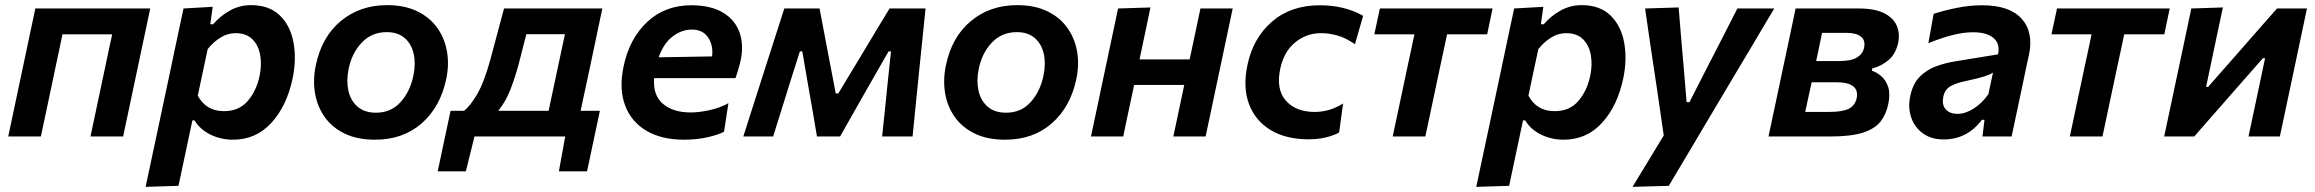

<svg xmlns="http://www.w3.org/2000/svg" viewBox="-20 -531 9008 747"><path d="M12 0Q23.5 -54 34.2 -104.5Q45 -155 58 -217L68.5 -266.5Q84 -339 95 -391.8Q106 -444.5 117.5 -498H564.5Q553 -444.5 542 -391.8Q531 -339 515.5 -266.5L505 -217Q492 -155 481.2 -104.5Q470.5 -54 459 0H332Q343.5 -54 354.2 -104.5Q365 -155 378 -217L388.5 -266.5Q397 -306 403.5 -337.5Q410 -369 416.5 -397.5H223Q217 -369 210.5 -337.5Q204 -306 195.5 -267L185 -217Q172 -155 161.2 -104.5Q150.5 -54 139 0Z M546.5 196Q558 142 569.2 89.5Q580.5 37 593.5 -24.5L645 -267Q656 -319 668.2 -377.2Q680.5 -435.5 694 -498L807.5 -504.5L798 -436.5H809Q837.5 -469.5 875 -490.2Q912.5 -511 956.5 -511Q1027.5 -511 1068.5 -471.2Q1109.5 -431.5 1121.8 -366.5Q1134 -301.5 1118.5 -226Q1096 -119 1036 -53.2Q976 12.5 886.5 12.5Q840 12.5 799.5 -7Q759 -26.5 737 -62.5H728.5L719 -18Q707 38.5 696.5 88.2Q686 138 674.5 192ZM851.5 -98.5Q909.5 -98.5 943.5 -137.8Q977.5 -177 990 -236Q999 -279.5 992.2 -317.2Q985.5 -355 961.8 -378.5Q938 -402 896 -402Q866 -402 838.8 -385.5Q811.5 -369 788 -340L749.5 -159Q781.5 -98.5 851.5 -98.5Z M1439 12.5Q1369.5 12.5 1320.5 -11.5Q1271.5 -35.5 1242.8 -76.5Q1214 -117.5 1205.5 -169Q1197 -220.5 1208.5 -276Q1231.5 -387.5 1306 -449.2Q1380.5 -511 1486 -511Q1553.5 -511 1602.5 -487.5Q1651.5 -464 1680.8 -423.2Q1710 -382.5 1719 -330.8Q1728 -279 1716 -223Q1693.5 -115.5 1621 -51.5Q1548.5 12.5 1439 12.5ZM1443 -92.5Q1501.5 -92.5 1538.8 -134.2Q1576 -176 1588 -235.5Q1598 -281.5 1589.8 -320.2Q1581.5 -359 1555 -382.5Q1528.5 -406 1484.5 -406Q1426.5 -406 1387.8 -365.5Q1349 -325 1336.5 -263Q1327 -218 1335.2 -179.2Q1343.5 -140.5 1370.5 -116.5Q1397.5 -92.5 1443 -92.5Z M1683 135.5Q1689 106.5 1695.2 78Q1701.5 49.5 1707 22Q1713.5 -8.5 1720.2 -39.8Q1727 -71 1733 -100H1785.5Q1810 -119 1837 -165.5Q1864 -212 1889 -303.5Q1904 -360 1916.5 -406.5Q1929 -453 1941 -498H2323.5Q2312 -443.5 2301 -391.5Q2290 -339.5 2275 -268L2264 -216.5Q2256.5 -182.5 2250.5 -154.2Q2244.5 -126 2239 -100H2314Q2308 -71 2301.2 -39.8Q2294.5 -8.5 2288 22Q2282 51 2276 79Q2270 107 2264 135.5H2154.5L2179 0H1826L1792.5 135.5ZM1998.5 -283.5Q1984 -229.5 1965.8 -182.5Q1947.5 -135.5 1918.5 -100H2114.5Q2120 -126 2126 -154.5Q2132 -183 2139.5 -217.5L2150 -267Q2158.5 -306 2165 -337.5Q2171.5 -369 2178 -398H2028Q2021 -371.5 2013.8 -343.5Q2006.5 -315.5 1998.5 -283.5Z M2641 12.5Q2553.5 12.5 2494.5 -22.5Q2435.5 -57.5 2411.8 -121.5Q2388 -185.5 2406 -272Q2428.5 -380.5 2497.8 -445.5Q2567 -510.5 2669.5 -510.5Q2745.5 -510.5 2793.2 -481.8Q2841 -453 2858.2 -402Q2875.5 -351 2859 -284.5Q2851 -253.5 2841.5 -227H2525Q2519.5 -161.5 2558.8 -127.5Q2598 -93.5 2667.5 -93.5Q2700.5 -93.5 2741 -102.5Q2781.5 -111.5 2814 -129.5L2797 -18.5Q2777 -7.5 2734.8 2.5Q2692.5 12.5 2641 12.5ZM2671.5 -416Q2633 -416 2597.8 -389.8Q2562.5 -363.5 2542.5 -308L2750.5 -311.5Q2755.5 -354.5 2735 -385.2Q2714.5 -416 2671.5 -416Z M2872 0Q2889.5 -54.5 2906.2 -107.2Q2923 -160 2940 -213L2961.5 -280Q2979 -334 2996.5 -389Q3014 -444 3031.5 -498H3168.5Q3176.5 -456 3184.5 -414.2Q3192.5 -372.5 3200.5 -330L3231.5 -167.5H3241.5L3339 -329Q3365 -372.5 3390.5 -414.8Q3416 -457 3441 -498H3581Q3575.5 -445 3569.8 -388.8Q3564 -332.5 3558.5 -279L3551.5 -209.5Q3546.5 -158.5 3541 -105.5Q3535.5 -52.5 3530.5 0H3412Q3417.5 -50.5 3422.8 -102.2Q3428 -154 3433 -203L3446.5 -331H3437L3358.5 -194Q3331 -145.5 3303.5 -97.2Q3276 -49 3248.5 0H3158.5Q3150.5 -48 3142 -97.2Q3133.5 -146.5 3125 -194L3101.5 -331H3092L3052 -205Q3036 -153.5 3020 -102.2Q3004 -51 2988 0Z M3890.5 12.5Q3821 12.5 3772 -11.5Q3723 -35.5 3694.2 -76.5Q3665.5 -117.5 3657 -169Q3648.5 -220.5 3660 -276Q3683 -387.5 3757.5 -449.2Q3832 -511 3937.5 -511Q4005 -511 4054 -487.5Q4103 -464 4132.2 -423.2Q4161.5 -382.5 4170.5 -330.8Q4179.5 -279 4167.5 -223Q4145 -115.5 4072.5 -51.5Q4000 12.5 3890.5 12.5ZM3894.5 -92.5Q3953 -92.5 3990.2 -134.2Q4027.5 -176 4039.5 -235.5Q4049.5 -281.5 4041.2 -320.2Q4033 -359 4006.5 -382.5Q3980 -406 3936 -406Q3878 -406 3839.2 -365.5Q3800.5 -325 3788 -263Q3778.5 -218 3786.8 -179.2Q3795 -140.5 3822 -116.5Q3849 -92.5 3894.5 -92.5Z M4224.5 0Q4236 -54 4246.8 -104.5Q4257.5 -155 4270.5 -217L4281 -266.5Q4296.5 -339 4307.5 -391.8Q4318.5 -444.5 4330 -498L4456 -502Q4446 -453.5 4436 -406.5Q4426 -359.5 4413.5 -300H4608.5Q4621 -359 4630.8 -404.8Q4640.5 -450.5 4650.5 -498H4776Q4764.5 -444.5 4753.5 -391.8Q4742.5 -339 4727 -266.5L4716.5 -217Q4703.5 -155 4692.8 -104.5Q4682 -54 4670.5 0H4545Q4556.5 -54 4566.8 -102.5Q4577 -151 4587.5 -200.5H4392.5Q4380.5 -144.5 4370.5 -97.5Q4360.5 -50.5 4350 0Z M5071.5 11Q4983 11 4923.2 -25.2Q4863.5 -61.5 4839.2 -126.8Q4815 -192 4833.5 -278.5Q4855 -382.5 4928.5 -446.5Q5002 -510.5 5115.5 -510.5Q5210.5 -510.5 5283.5 -469.5L5251.5 -359Q5215.5 -384 5183 -393Q5150.5 -402 5120 -402Q5063.5 -402 5019.8 -366.8Q4976 -331.5 4961.5 -266Q4943.5 -185.5 4982 -140.5Q5020.5 -95.5 5095 -95.5Q5153.5 -95.5 5205.5 -128.5L5190 -15.5Q5169.5 -4 5138.8 3.5Q5108 11 5071.5 11Z M5398.5 0Q5410 -54.5 5420.8 -105Q5431.5 -155.5 5444.5 -217L5455 -266.5Q5463.5 -306 5470.2 -337.2Q5477 -368.5 5483 -397.5H5327L5348.5 -498H5787L5766 -397.5H5610Q5604 -368.5 5597.2 -337.2Q5590.5 -306 5582 -266.5L5571.5 -217Q5558.5 -155.5 5547.8 -105Q5537 -54.5 5525.5 0Z M5723.5 196Q5735 142 5746.2 89.5Q5757.5 37 5770.5 -24.5L5822 -267Q5833 -319 5845.2 -377.2Q5857.5 -435.5 5871 -498L5984.5 -504.5L5975 -436.5H5986Q6014.5 -469.5 6052 -490.2Q6089.5 -511 6133.5 -511Q6204.5 -511 6245.5 -471.2Q6286.5 -431.5 6298.8 -366.5Q6311 -301.5 6295.5 -226Q6273 -119 6213 -53.2Q6153 12.5 6063.5 12.5Q6017 12.5 5976.5 -7Q5936 -26.5 5914 -62.5H5905.5L5896 -18Q5884 38.5 5873.5 88.2Q5863 138 5851.5 192ZM6028.5 -98.5Q6086.5 -98.5 6120.5 -137.8Q6154.5 -177 6167 -236Q6176 -279.5 6169.2 -317.2Q6162.5 -355 6138.8 -378.5Q6115 -402 6073 -402Q6043 -402 6015.8 -385.5Q5988.5 -369 5965 -340L5926.5 -159Q5958.5 -98.5 6028.5 -98.5Z M6331.5 196Q6361 147.5 6392.2 96.2Q6423.5 45 6453 -4Q6446.5 -50 6439.5 -96.8Q6432.5 -143.5 6426 -189.5L6412.5 -279.5Q6404.5 -333 6396.2 -388.8Q6388 -444.5 6380.5 -498L6511 -502Q6515.5 -444.5 6520.2 -389.2Q6525 -334 6530 -276.5L6542 -133.5H6553L6626 -276.5Q6655 -333 6683 -387.2Q6711 -441.5 6739.5 -498H6883Q6859 -458 6836.8 -420.5Q6814.5 -383 6788 -338.2Q6761.5 -293.5 6724 -231L6640.5 -90.5Q6584 4.5 6544.5 71.2Q6505 138 6472.5 192Z M6860.5 0Q6872 -54.5 6882.8 -104.5Q6893.5 -154.5 6906.5 -216.5L6917 -266Q6932.5 -338 6943.5 -390.8Q6954.5 -443.5 6966 -498H7211.5Q7275 -498 7311.2 -479.2Q7347.5 -460.5 7360 -430Q7372.5 -399.5 7365 -364Q7355.5 -321 7327.5 -297.2Q7299.5 -273.5 7264.5 -265L7262.5 -256Q7281.5 -250 7299.5 -234.5Q7317.5 -219 7326.2 -192.5Q7335 -166 7326.5 -126Q7318.5 -86.5 7296.5 -58.2Q7274.5 -30 7228.2 -15Q7182 0 7100 0ZM7069 -403Q7063.5 -376.5 7058.2 -351.2Q7053 -326 7046 -293.5H7136Q7182.5 -293.5 7205 -307.5Q7227.5 -321.5 7232.5 -345.5Q7238.5 -374 7220.2 -388.5Q7202 -403 7165.5 -403ZM7003.5 -95.5H7094.5Q7148.5 -95.5 7172.8 -107.8Q7197 -120 7203.5 -148.5Q7216.5 -211 7123.5 -211H7028.5Q7020.5 -175 7014.8 -148.2Q7009 -121.5 7003.5 -95.5Z M7542 11.5Q7493.5 11.5 7461 -12.2Q7428.5 -36 7415.5 -74.8Q7402.5 -113.5 7412.5 -159Q7422.5 -205.5 7448.8 -232.2Q7475 -259 7512 -272.8Q7549 -286.5 7591 -293L7753.5 -319.5Q7762.5 -359.5 7736.8 -382.5Q7711 -405.5 7655.5 -405.5Q7620 -405.5 7576.2 -394.5Q7532.5 -383.5 7482.5 -363L7503 -477Q7538.5 -489 7590.2 -499.8Q7642 -510.5 7692 -510.5Q7798.5 -510.5 7845.8 -457.8Q7893 -405 7873.5 -315.5Q7868 -291.5 7862.5 -265.5Q7857 -239.5 7851 -210L7841 -162.5Q7833.5 -126.5 7824.8 -86.5Q7816 -46.5 7806.5 0H7693L7701 -65H7691Q7633.5 11.5 7542 11.5ZM7596 -88Q7626.5 -88 7659 -108.8Q7691.5 -129.5 7716 -164.5L7734 -248.5Q7722.5 -241 7701.5 -234Q7680.5 -227 7627 -215.5Q7592.5 -208.5 7569.2 -195.8Q7546 -183 7540.5 -153.5Q7534.5 -122.5 7550.5 -105.2Q7566.5 -88 7596 -88Z M8033 0Q8044.5 -54.5 8055.2 -105Q8066 -155.5 8079 -217L8089.5 -266.5Q8098 -306 8104.8 -337.2Q8111.5 -368.5 8117.5 -397.5H7961.5L7983 -498H8421.5L8400.5 -397.5H8244.5Q8238.5 -368.5 8231.8 -337.2Q8225 -306 8216.5 -266.5L8206 -217Q8193 -155.5 8182.2 -105Q8171.5 -54.5 8160 0Z M8400 0Q8411.5 -54.5 8422.2 -104.5Q8433 -154.5 8446 -216.5L8456.5 -266Q8472 -338 8483 -391Q8494 -444 8505.5 -498L8628.5 -502Q8618 -453 8608 -406.2Q8598 -359.5 8585 -297L8563 -193H8571L8691 -329.5Q8726.5 -370 8764 -412.8Q8801.5 -455.5 8839 -498H8955.5Q8944 -443.5 8933 -391.5Q8922 -339.5 8906.5 -266L8896 -216.5Q8883 -155 8872.2 -104.2Q8861.5 -53.5 8850 0H8728Q8739 -51 8748.8 -97.2Q8758.5 -143.5 8770.5 -200L8792.5 -304.5H8784L8668.5 -173Q8631 -130 8593 -86.8Q8555 -43.5 8517 0Z"/></svg>

Font: Commissioner SemiBold
Style: Italic
Weight: 600
Italic angle: -12°
Designer: Kostas Bartsokas
Foundry: Kostas Bartsokas
Version: Version 1.000; ttfautohint (v1.8.3)